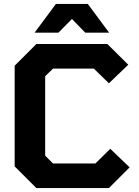

<svg xmlns="http://www.w3.org/2000/svg" viewBox="-20 -962 713 982"><path d="M157 -795 266 -942H429L538 -795H416L348 -865L279 -795ZM166 0 55 -111V-626L166 -737H529L636 -631L537 -536L460 -611H251L211 -572V-166L251 -126H468L544 -201L643 -106L537 0Z"/></svg>

Font: Tomorrow SemiBold
Style: Regular
Weight: 600
Designer: Tony de Marco, Monica Rizzolli
Foundry: Just in Type
Version: Version 2.002